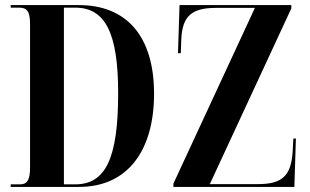

<svg xmlns="http://www.w3.org/2000/svg" viewBox="-20 -734 1219 754"><path d="M22 0H290C485 0 585 -147 585 -366C585 -594 475 -714 290 -714H22V-704H54C85 -704 98 -691 98 -640V-76C98 -28 87 -10 59 -10H22ZM661 0H1136L1142 -190H1132L1129 -134C1122 -44 1088 -11 994 -11H804L1124 -701V-714H685L679 -525H690L692 -580C696 -670 732 -703 828 -703H981L661 -13ZM275 -10H231V-704H275C395 -704 444 -602 444 -368C444 -112 395 -10 275 -10Z"/></svg>

Font: Noto Serif Display ExtraCondensed
Style: Bold
Weight: 700
Width: 2
Designer: Monotype Design Team
Foundry: Monotype Imaging Inc.
Version: Version 2.009